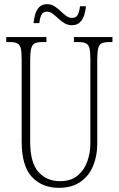

<svg xmlns="http://www.w3.org/2000/svg" viewBox="-20 -892 571 922"><path d="M263 10Q182 10 133 -42.5Q84 -95 84 -214V-608Q84 -644 79.5 -661Q75 -678 62.5 -684Q50 -690 26 -690H10V-714H203V-690H183Q160 -690 147.5 -684Q135 -678 130 -660Q125 -642 125 -605V-210Q125 -111 164.5 -66.5Q204 -22 268 -22Q321 -22 353 -49Q385 -76 399.5 -117.5Q414 -159 414 -203V-607Q414 -643 409.5 -660.5Q405 -678 392.5 -684Q380 -690 356 -690H335V-714H520V-690H504Q481 -690 468.5 -684Q456 -678 451.5 -660Q447 -642 447 -606V-201Q447 -143 427 -95Q407 -47 366 -18.5Q325 10 263 10ZM325 -771Q305 -771 289 -781Q273 -791 259 -804Q245 -817 232.5 -826.5Q220 -836 206 -836Q186 -836 178.5 -820Q171 -804 169 -781H141Q143 -802 149 -823Q155 -844 168.5 -858Q182 -872 207 -872Q226 -872 241.5 -862Q257 -852 270.5 -839Q284 -826 297.5 -816Q311 -806 326 -806Q347 -806 354.5 -823Q362 -840 364 -862H393Q391 -840 384.5 -819.5Q378 -799 364 -785Q350 -771 325 -771Z"/></svg>

Font: Noto Serif ExtraCondensed ExtraLight
Style: Regular
Weight: 200
Width: 2
Designer: Monotype Design Team
Foundry: Monotype Imaging Inc.
Version: Version 2.015